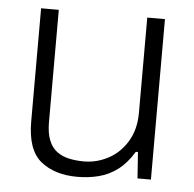

<svg xmlns="http://www.w3.org/2000/svg" viewBox="-44 -570 632 627"><g transform="rotate(5 272.0 -257.0)"><path d="M232 12Q157 12 111.5 -25Q66 -62 66 -155V-526H124V-158Q124 -122 133.5 -98.5Q143 -75 160 -62.5Q177 -50 199.5 -45Q222 -40 249 -40Q290 -40 328 -60Q366 -80 390 -119.5Q414 -159 414 -214V-526H472V0H428L422 -86H415Q392 -48 363.5 -26.5Q335 -5 301.5 3.5Q268 12 232 12Z"/></g></svg>

Font: Archivo SemiBold ExtraLight
Style: Regular
Weight: 250
Version: Version 2.001